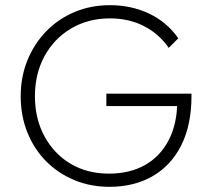

<svg xmlns="http://www.w3.org/2000/svg" viewBox="-20 -713 814 742"><path d="M403 9Q329 9 266 -17.5Q203 -44 157 -91Q111 -138 85.5 -202Q60 -266 60 -341Q60 -416 86 -480Q112 -544 158.5 -592Q205 -640 268 -666.5Q331 -693 405 -693Q488 -693 557 -660Q626 -627 669 -565L632 -528Q594 -583 535.5 -612.5Q477 -642 405 -642Q321 -642 255 -603Q189 -564 152 -496Q115 -428 115 -341Q115 -254 152 -186Q189 -118 253 -80Q317 -42 401 -42Q481 -42 540 -75Q599 -108 632 -171.5Q665 -235 665 -323L692 -303H391V-351H720V-342Q720 -230 680.5 -151.5Q641 -73 569.5 -32Q498 9 403 9Z"/></svg>

Font: Outfit Thin ExtraLight
Style: Regular
Weight: 250
Version: Version 1.100;gftools[0.9.27]